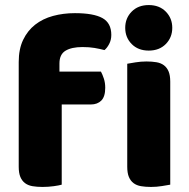

<svg xmlns="http://www.w3.org/2000/svg" viewBox="-20 -731 749 759"><path d="M54 -486Q54 -537 71.5 -573.5Q89 -610 119 -633.5Q149 -657 189.5 -668Q230 -679 276 -679Q350 -679 385 -659.5Q420 -640 420 -593Q420 -573 411.5 -557Q403 -541 393 -533Q374 -538 353.5 -541.5Q333 -545 306 -545Q263 -545 239 -530.5Q215 -516 215 -480V-448H379Q385 -437 390.5 -420.5Q396 -404 396 -384Q396 -349 380.5 -333.5Q365 -318 339 -318H224V-1Q214 2 192.5 5Q171 8 148 8Q126 8 108.5 5Q91 2 79 -7Q67 -16 60.5 -31.5Q54 -47 54 -72ZM475 -621Q475 -659 500.5 -685Q526 -711 568 -711Q610 -711 635.5 -685Q661 -659 661 -621Q661 -583 635.5 -557Q610 -531 568 -531Q526 -531 500.5 -557Q475 -583 475 -621ZM653 -1Q642 1 620.5 4.5Q599 8 577 8Q555 8 537.5 5Q520 2 508 -7Q496 -16 489.5 -31.5Q483 -47 483 -72V-479Q494 -481 515.5 -484.5Q537 -488 559 -488Q581 -488 598.5 -485Q616 -482 628 -473Q640 -464 646.5 -448.5Q653 -433 653 -408Z"/></svg>

Font: Baloo Thambi
Style: Regular
Weight: 400
Designer: Aadarsh Rajan and Ek Type
Foundry: Ek Type
Version: Version 1.100;PS 1.000;hotconv 1.0.88;makeotf.lib2.5.647800;